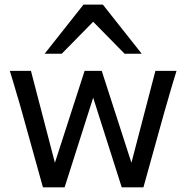

<svg xmlns="http://www.w3.org/2000/svg" viewBox="-20 -801 797 821"><path d="M415 -498 542 -105 644.5 -498H734.9Q726.1 -470.2 719.5 -448Q712.9 -425.8 707 -405.5Q701.2 -385.3 695.6 -366Q689.9 -346.7 683.6 -324.7L593.3 0H500.5L378.4 -383.3L256.3 0H163.6L73.2 -324.7Q67.9 -344.2 62.3 -363.3Q56.6 -382.3 50.5 -402.8Q44.4 -423.3 37.6 -446.8Q30.8 -470.2 22 -498H112.3L214.8 -105L341.8 -498ZM170.9 -571.3 336.9 -781.2H419.9L585.9 -571.3H512.7L378.4 -708L244.1 -571.3Z"/></svg>

Font: Andika Phon
Style: Regular
Weight: 400
Designer: Victor Gaultney, Annie Olsen, Julie Remington, Don Collingsworth, Eric Hays, Becca Hirsbrunner
Foundry: SIL International
Version: Version 5.000